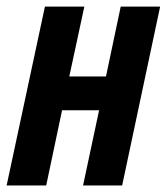

<svg xmlns="http://www.w3.org/2000/svg" viewBox="-27 -565 508 585"><path d="M-6.8 0 109.9 -544.9H230L184.1 -332H295.9L340.8 -544.9H460.9L345.2 0H226.1L274.9 -229H162.1L113.8 0Z"/></svg>

Font: Open Sans Condensed
Style: Italic
Weight: 400
Width: 3
Italic angle: -12°
Designer: Monotype Design Team
Foundry: Monotype Imaging Inc.
Version: Version 3.000